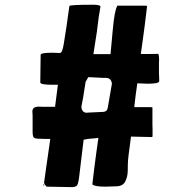

<svg xmlns="http://www.w3.org/2000/svg" viewBox="-20 -767 796 805"><path d="M198.2 -545.9 229 -544.9H231.4Q241.2 -544.9 247.1 -581.5Q252.9 -618.2 258.3 -652.8L271 -742.2Q277.8 -747.1 365.2 -747.1H371.6Q396.5 -747.1 401.4 -740.7Q393.6 -698.7 387.7 -646.5L386.2 -633.8Q385.3 -624.5 371.6 -540H443.4Q445.3 -554.7 452.6 -639.4Q460 -724.1 472.2 -743.2H590.3Q594.7 -743.2 596.7 -741.2Q587.4 -660.6 575.7 -577.6L570.3 -541L585 -540.5H601.1Q617.7 -540.5 623.5 -541H633.8L643.1 -541.5Q647 -538.6 647 -514.2L646.5 -506.3V-461.4L647.5 -434.6V-426.8Q647.5 -416 599.1 -416L562.5 -417.5H555.7L548.8 -368.2Q548.8 -367.2 548.3 -364.5Q547.9 -361.8 547.9 -360.4L543 -317.9H605.5Q618.2 -317.9 619.1 -316.4V-242.7L619.6 -229.5V-195.8Q618.7 -192.4 616.2 -192.4L529.3 -194.3Q516.1 -100.6 516.1 -81.1Q516.1 -61.5 515.6 -51.3Q515.1 -24.4 504.6 -5.1Q494.1 14.2 466.3 14.2L422.4 15.6Q375.5 15.6 367.2 5.9Q367.2 4.4 373 -43.5L376 -67.4Q383.3 -125.5 392.6 -189Q380.4 -187 364 -186Q347.7 -185.1 330.6 -181.2L311.5 -22.5Q307.6 9.3 299.8 13.4Q292 17.6 283.2 17.6L175.3 15.6Q171.9 10.7 168.5 8.3L169.4 7.8L164.6 0Q168 -27.8 173.8 -65.9L190.9 -184.6H167Q130.9 -184.6 123.8 -188.5Q116.7 -192.4 116.7 -214.4V-282.7L115.7 -299.3Q115.7 -319.8 142.1 -319.8L158.2 -319.3H210.9L222.7 -411.6H200.2Q148.9 -411.6 148.9 -421.4L150.4 -537.1Q150.4 -545.9 198.2 -545.9ZM414.1 -440.4 356 -443.4H350.1L338.9 -423.8Q338.4 -420.9 328.1 -355.5L321.3 -320.3Q321.8 -297.9 340.3 -294.4H344.7L348.1 -294.9L413.1 -297.9Q428.7 -298.8 431.6 -314L449.2 -416Q446.3 -440.4 424.3 -440.4ZM168 8.3 160.6 10.7Q160.6 6.3 162.4 6.3Q164.1 6.3 168 8.3Z"/></svg>

Font: Bowlby One
Style: Regular
Weight: 400
Designer: vernon adams
Foundry: vernon adams
Version: Version 1.000